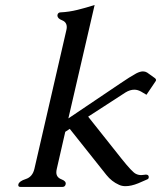

<svg xmlns="http://www.w3.org/2000/svg" viewBox="-20 -734 633 754"><path d="M236.3 -216.3 203.1 -71.3Q201.2 -63.5 201.2 -57.1Q201.2 -37.6 220.9 -30Q240.7 -22.5 237.8 -10.3Q235.4 0 225.6 0H60.1Q51.8 0 51.8 -6.8Q51.8 -8.3 52.2 -10.3Q55.2 -22.5 81.5 -31Q107.9 -39.6 115.2 -71.3L240.2 -613.8Q242.2 -621.6 242.2 -627.4Q242.2 -647 223.9 -654.3Q205.6 -661.6 205.6 -672.4Q205.6 -673.8 205.6 -675.3Q208 -685.5 218.3 -685.5Q251 -687 284.4 -695.3Q317.9 -703.6 351.6 -714.4L248.5 -269L453.6 -407.2Q489.3 -431.6 515.1 -445.8Q530.3 -453.6 541.5 -453.6Q550.3 -453.6 557.6 -449.2L588.9 -426.8Q592.8 -423.3 592.8 -419.9Q592.8 -416.5 589.8 -413.1L555.2 -361.8L533.7 -374.5Q520.5 -381.8 507.3 -381.8Q490.7 -381.8 473.1 -371.1Q390.1 -317.9 326.2 -275.9L458 -109.9Q499 -58.6 512.7 -51.8Q522.5 -46.4 534.7 -46.4Q539.6 -46.4 544.9 -47.4Q548.8 -48.3 552.7 -48.3Q562.5 -48.3 564 -41Q564.5 -38.1 564 -36.1Q563 -31.2 557.6 -29.3L522.9 -14.2Q495.1 -2.9 472.7 -2.9Q458.5 -2.9 447.3 -8.3Q418.5 -21 397.9 -46.9L253.9 -228Q249 -224.1 236.3 -216.3Z"/></svg>

Font: Caudex
Style: Italic
Weight: 400
Italic angle: -13°
Version: Version 1.04